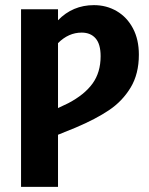

<svg xmlns="http://www.w3.org/2000/svg" viewBox="-20 -728 579 748"><path d="M521 -515Q521 -440 489 -387Q457 -334 405 -299Q353 -264 275 -231L206 -203V0H62V-692H206V-649Q263 -708 346 -708Q395 -708 435 -684.5Q475 -661 498 -617.5Q521 -574 521 -515ZM372 -509Q372 -556 352.5 -578.5Q333 -601 298 -601Q247 -601 206 -560V-307L246 -326Q309 -359 340.5 -402.5Q372 -446 372 -509Z"/></svg>

Font: Fira Sans Condensed SemiBold
Style: Regular
Weight: 600
Width: 3
Designer: bBox Type GmbH & Carrois Corporate GbR & Edenspiekermann AG
Foundry: bBox Type GmbH & Carrois Corporate GbR & Edenspiekermann AG
Version: Version 4.301